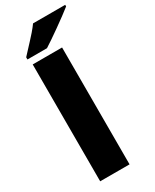

<svg xmlns="http://www.w3.org/2000/svg" viewBox="-241 -1020 874 1081"><g transform="rotate(-30 196.0 -479.5)"><path d="M256.8 0H65.9V-759.8H256.8ZM54.2 -798.8V-813Q129.4 -893.6 149.7 -917Q169.9 -940.4 183.1 -959H392.1V-948.7Q353 -917.5 284.7 -869.1Q216.3 -820.8 181.2 -798.8Z"/></g></svg>

Font: OpenSansExtrabold
Style: Regular
Weight: 800
Foundry: Ascender Corporation
Version: Version 1.10